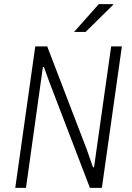

<svg xmlns="http://www.w3.org/2000/svg" viewBox="-20 -911 640 931"><path d="M54 0 151 -686H209L400 -188L431 -100H436L519 -686H571L474 0H416L219 -514L193 -586H188L106 0ZM339 -756 459 -891H529V-888L395 -756Z"/></svg>

Font: Chivo Mono Medium Thin
Style: Italic
Weight: 250
Italic angle: -8.05°
Monospace: yes
Version: Version 1.008